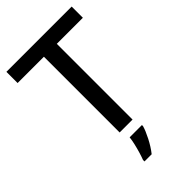

<svg xmlns="http://www.w3.org/2000/svg" viewBox="-277 -804 1115 1115"><g transform="rotate(-45 281.0 -246.5)"><path d="M334 0H228V-622H12V-714H548V-622H334ZM350 70Q342 99 319.5 143Q297 187 270 221H211V209Q218 191 226 164.5Q234 138 240.5 110Q247 82 249 61H350Z"/></g></svg>

Font: Noto Sans Syriac Medium
Style: Regular
Weight: 500
Designer: Patrick Giasson and the Monotype Design Team
Foundry: Monotype Imaging Inc.
Version: Version 3.000; ttfautohint (v1.8.4.7-5d5b)